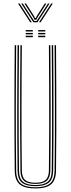

<svg xmlns="http://www.w3.org/2000/svg" viewBox="-20 -1054 398 1079"><path d="M178.8 5Q117.5 5 90.5 -18.2Q63.5 -41.5 62.8 -95Q61.8 -181.8 61.4 -269.2Q61 -356.8 61 -444.9Q61 -533 61.5 -621.8Q62 -710.5 62.8 -800H70.8Q70 -711.2 69.5 -623.5Q69 -535.8 68.9 -448.2Q68.8 -360.8 69.2 -272.8Q69.8 -184.8 70.8 -95Q71.5 -43.8 97.2 -22.6Q123 -1.5 178.8 -1.5Q234.8 -1.5 260.4 -22.6Q286 -43.8 286.8 -95Q288 -182 288.4 -269.5Q288.8 -357 288.6 -445.1Q288.5 -533.2 288 -622Q287.5 -710.8 286.8 -800H294.8Q295.8 -680.8 296.2 -564.1Q296.8 -447.5 296.5 -331Q296.2 -214.5 294.8 -95Q294 -41.5 267 -18.2Q240 5 178.8 5ZM178.8 -7.8Q127.8 -7.8 103.5 -27.4Q79.2 -47 78.8 -95.2Q77.8 -182.2 77.2 -269.8Q76.8 -357.2 76.9 -445.1Q77 -533 77.5 -621.8Q78 -710.5 78.8 -800H86.8Q86 -711 85.5 -623.2Q85 -535.5 84.9 -448.1Q84.8 -360.8 85.2 -272.8Q85.8 -184.8 86.8 -95.2Q87.2 -51.2 109.1 -32.8Q131 -14.2 178.8 -14.2Q226.5 -14.2 248.4 -32.8Q270.2 -51.2 270.8 -95.2Q272 -182.5 272.4 -270Q272.8 -357.5 272.6 -445.4Q272.5 -533.2 272 -621.9Q271.5 -710.5 270.8 -800H278.8Q279.5 -711 280 -623.2Q280.5 -535.5 280.6 -448.1Q280.8 -360.8 280.4 -272.8Q280 -184.8 278.8 -95.2Q278.2 -47 254 -27.4Q229.8 -7.8 178.8 -7.8ZM178.8 -20.5Q134.2 -20.5 114.8 -38Q95.2 -55.5 94.8 -95.5Q93.2 -212.2 93 -328.8Q92.8 -445.2 93.2 -562.9Q93.8 -680.5 94.8 -800H102.8Q102 -711.2 101.5 -622.9Q101 -534.5 100.9 -446.5Q100.8 -358.5 101.2 -270.8Q101.8 -183 102.8 -95.5Q103.2 -58.8 121 -42.9Q138.8 -27 178.8 -27Q219 -27 236.6 -42.9Q254.2 -58.8 254.8 -95.5Q256.2 -212.5 256.5 -329Q256.8 -445.5 256.2 -563Q255.8 -680.5 254.8 -800H262.8Q263.5 -711.2 264 -622.8Q264.5 -534.2 264.6 -446.2Q264.8 -358.2 264.4 -270.5Q264 -182.8 262.8 -95.5Q262.2 -55.5 242.8 -38Q223.2 -20.5 178.8 -20.5ZM194.5 -877V-885H234.5V-877ZM124.5 -845V-853H164.5V-845ZM124.5 -861V-869H164.5V-861ZM124.5 -877V-885H164.5V-877ZM194.5 -845V-853H234.5V-845ZM194.5 -861V-869H234.5V-861ZM81.5 -1034H90.5L158.5 -929H149.5ZM99.5 -1034H108.5L161.8 -951.5L172 -936.5H186L196 -951.5L249.5 -1034H258.5L190.5 -929H167.5ZM117.5 -1034H126.5L173.2 -960.8L176 -953H182L184.8 -960.8L231.5 -1034H240.5L191 -956.2L184 -943.2H174L167.2 -956.2ZM267.5 -1034H276.5L208.5 -929H199.5Z"/></svg>

Font: Big Shoulders Inline Text SC Thin
Style: Regular
Weight: 100
Designer: Patric King
Foundry: XO Type Co
Version: Version 2.002